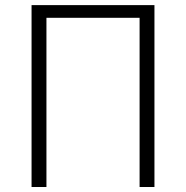

<svg xmlns="http://www.w3.org/2000/svg" viewBox="-20 -749 744 769"><path d="M106.4 0V-728.5H598.6V0H539.1V-677.7H166V0Z"/></svg>

Font: Taipei Sans TC Beta Light
Style: Regular
Weight: 300
Designer: JT Foundry
Foundry: JT Foundry
Version: Version 1.000